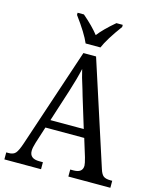

<svg xmlns="http://www.w3.org/2000/svg" viewBox="-134 -1022 905 1113"><g transform="rotate(15 318.5 -465.5)"><path d="M1 -42H17Q43 -42 56.5 -57Q70 -72 86 -120L284 -714H360L562 -91Q571 -62 584.5 -52Q598 -42 626 -42H637V0H385V-42H405Q459 -42 459 -85Q459 -97 449 -133L416 -240H183L151 -140Q141 -108 141 -89Q141 -42 199 -42H221V0H1ZM400 -289 344 -472 333 -510Q310 -581 301 -623Q287 -560 262 -482L200 -289ZM191 -918V-931H229Q291 -878 326 -833Q359 -876 424 -931H462V-918Q394 -826 371 -771H282Q259 -826 191 -918Z"/></g></svg>

Font: Noto Serif Narrow
Style: Regular
Weight: 400
Width: 4
Designer: Monotype Design Team
Foundry: Monotype Imaging Inc.
Version: Version 1.001